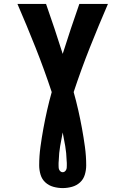

<svg xmlns="http://www.w3.org/2000/svg" viewBox="-20 -755 640 980"><path d="M300 205Q276 205 252.5 198.5Q229 192 211.5 176Q194 160 187 136.5Q180 113 180 89Q180 42 186.5 -5.5Q193 -53 201.5 -99.5Q210 -146 220.5 -192.5Q231 -239 244 -285Q206 -400 161.5 -512Q117 -624 69 -735H215Q237 -672 258.5 -608Q280 -544 300 -480Q320 -544 341.5 -608Q363 -672 385 -735H531Q483 -624 438.5 -512Q394 -400 356 -285Q369 -239 379.5 -192.5Q390 -146 398.5 -99.5Q407 -53 413.5 -5.5Q420 42 420 89Q420 113 413 136.5Q406 160 388.5 176Q371 192 347.5 198.5Q324 205 300 205ZM300 124Q306 124 310.5 120.5Q315 117 317.5 112Q320 107 320.5 101.5Q321 96 321 90Q321 83 321 76.5Q321 70 320 63V62Q319 26 313 -9Q307 -44 300 -79Q293 -44 287 -9Q281 26 280 62V63Q279 70 279 76.5Q279 83 279 90Q279 96 279.5 101.5Q280 107 282.5 112Q285 117 289.5 120.5Q294 124 300 124Z"/></svg>

Font: Iosevka Curly Heavy Extended
Style: Regular
Weight: 900
Width: 7
Monospace: yes
Designer: Belleve Invis
Foundry: Belleve Invis
Version: Version 11.1.0; ttfautohint (v1.8.3)